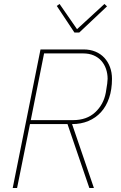

<svg xmlns="http://www.w3.org/2000/svg" viewBox="-20 -947 610 967"><path d="M66 0H44L184 -698H401Q434 -698 460.5 -687Q487 -676 505.5 -656Q524 -636 534 -609Q544 -582 544 -550Q544 -496 529.5 -453.5Q515 -411 488.5 -382Q462 -353 425 -337.5Q388 -322 343 -322L453 0H430L320 -322H131ZM348 -342Q417 -342 459.5 -381.5Q502 -421 513 -481Q518 -510 520 -526Q522 -542 522 -550Q522 -576 514 -599.5Q506 -623 490.5 -640.5Q475 -658 452 -668Q429 -678 398 -678H202L135 -342ZM355 -783 266 -917 280 -927 368 -800 506 -927 519 -915 379 -783Z"/></svg>

Font: IBM Plex Sans Cond Thin
Style: Italic
Weight: 100
Width: 3
Italic angle: -11°
Designer: Mike Abbink, Paul van der Laan, Pieter van Rosmalen
Foundry: Bold Monday
Version: Version 1.3